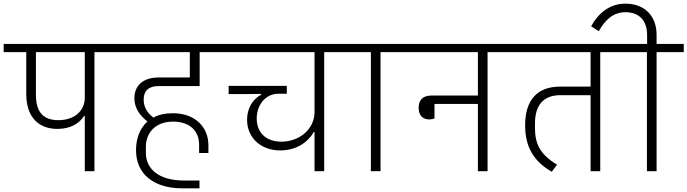

<svg xmlns="http://www.w3.org/2000/svg" viewBox="-40 -939 3770 1053"><path d="M425 0H478V-653H626V-698H-20V-653H104V-424C104 -292 176 -232 275 -232C344 -232 394 -260 421 -303H425ZM157 -419V-653H425V-404C425 -328 365 -280 281 -280C200 -280 157 -321 157 -419Z M961 94H1054V51H969C830 51 760 -13 760 -101V-134C760 -206 808 -272 909 -272C1002 -272 1052 -220 1052 -145V-100H1103V-143C1103 -240 1032 -318 908 -318C866 -318 830 -310 801 -294C763 -324 748 -356 748 -393C748 -439 773 -467 830 -467H1055V-653H1190V-698H586V-653H1001V-514H829C744 -514 697 -469 697 -400C697 -349 724 -308 768 -273V-272C727 -235 706 -180 706 -115C706 14 801 94 961 94Z M1685 0H1738V-653H1886V-698H1150V-653H1685V-324C1685 -233 1604 -162 1503 -162C1424 -162 1368 -207 1368 -289C1368 -364 1416 -425 1488 -425H1533V-468H1214V-423H1317L1393 -424V-420C1344 -394 1315 -343 1315 -282C1315 -183 1391 -114 1497 -114C1591 -114 1652 -164 1681 -215H1685Z M1994 0H2047V-653H2196V-698H1846V-653H1994Z M2315 -284C2325 -284 2335 -286 2343 -290V-369H2581V0H2634V-653H2783V-698H2156V-653H2581V-415H2326C2280 -415 2256 -391 2256 -349C2256 -309 2275 -284 2315 -284Z M2986 3 3015 -36C2921 -92 2894 -152 2894 -237V-262C2894 -358 2937 -417 3033 -417H3199V0H3252V-653H3400V-698H2743V-653H3199V-464H3032C2909 -464 2840 -393 2840 -252C2840 -129 2890 -53 2986 3Z M3508 0H3561V-653H3710V-698H3561V-748C3561 -853 3494 -919 3390 -919C3303 -919 3241 -866 3202 -795L3244 -768C3280 -832 3324 -872 3391 -872C3462 -872 3509 -829 3509 -748V-698H3360V-653H3508Z"/></svg>

Font: IBM Plex Devanagari Light
Style: Regular
Weight: 300
Designer: Mike Abbink, Paul van der Laan, Pieter van Rosmalen, Erin McLaughlin
Foundry: Bold Monday
Version: Version 1.0